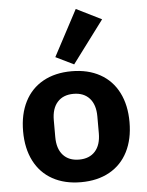

<svg xmlns="http://www.w3.org/2000/svg" viewBox="-57 -873 714 931"><g transform="rotate(-5 300.0 -407.5)"><path d="M41 -258Q41 -341 72 -402Q103 -463 161.5 -495.5Q220 -528 300 -528Q380 -528 438.5 -495.5Q497 -463 528 -402Q559 -341 559 -258Q559 -175 528 -114Q497 -53 438.5 -20.5Q380 12 300 12Q220 12 161.5 -20.5Q103 -53 72 -114Q41 -175 41 -258ZM406 -217V-299Q406 -356 378 -387Q350 -418 300 -418Q250 -418 222 -387Q194 -356 194 -299V-217Q194 -160 222 -129Q250 -98 300 -98Q350 -98 378 -129Q406 -160 406 -217ZM316 -560 228 -603 347 -827 470 -766Z"/></g></svg>

Font: iA Writer Quattro V
Style: Regular
Weight: 400
Designer: Mike Abbink, Paul van der Laan, Pieter van Rosmalen, Oliver Reichenstein
Foundry: Information Architects Inc.
Version: Version 2.000